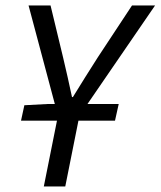

<svg xmlns="http://www.w3.org/2000/svg" viewBox="-20 -676 582 696"><path d="M56.2 -238.6 68.3 -294.5 150.6 -298.9H410.3L396.9 -238.6ZM138.8 0 190.1 -256.4 83.5 -656.3H163.2L208.7 -467.7Q217.5 -431.1 225.2 -396.4Q232.8 -361.7 241 -324.1H244.2Q266.8 -360.9 289.1 -396.5Q311.5 -432.1 334.6 -468.3L458.6 -656.3H542.2L267.9 -256.4L216.6 0Z"/></svg>

Font: Source Sans Variable
Style: Italic
Weight: 200
Italic angle: -11°
Designer: Paul D. Hunt
Foundry: Adobe Systems Incorporated
Version: Version 3.006;hotconv 1.0.111;makeotfexe 2.5.65597